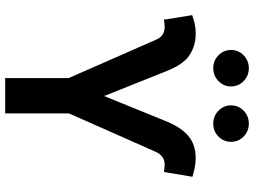

<svg xmlns="http://www.w3.org/2000/svg" viewBox="-140 -843 983 743"><g transform="rotate(90 351.5 -471.5)"><path d="M282.2 0V-245.6L133.8 -583.5Q127 -600.1 114.7 -608.6Q102.5 -617.2 85.4 -617.2Q78.1 -617.2 68.4 -616.2Q58.6 -615.2 56.2 -614.3L38.6 -723.6Q54.7 -729.5 71.8 -733.4Q88.9 -737.3 109.9 -737.3Q157.7 -737.3 194.1 -712.9Q230.5 -688.5 256.3 -621.6L351.6 -382.8L447.3 -618.2Q470.7 -678.2 504.9 -707.8Q539.1 -737.3 591.8 -737.3Q611.3 -737.3 629.6 -733.4Q647.9 -729.5 664.1 -724.6L645.5 -614.3Q643.1 -615.2 633.3 -616.2Q623.5 -617.2 617.2 -617.2Q599.1 -617.2 586.9 -607.9Q574.7 -598.6 567.9 -583.5L418.9 -247.1V0ZM458.5 -805.2Q429.2 -805.2 408.4 -825.4Q387.7 -845.7 387.7 -874Q387.7 -902.8 408.4 -922.9Q429.2 -942.9 458.5 -942.9Q487.8 -942.9 508.3 -922.9Q528.8 -902.8 528.8 -874Q528.8 -845.7 508.3 -825.4Q487.8 -805.2 458.5 -805.2ZM244.1 -805.2Q214.8 -805.2 194.1 -825.4Q173.3 -845.7 173.3 -874Q173.3 -902.8 194.1 -922.9Q214.8 -942.9 244.1 -942.9Q272.9 -942.9 293.7 -922.9Q314.5 -902.8 314.5 -874Q314.5 -845.7 293.7 -825.4Q272.9 -805.2 244.1 -805.2Z"/></g></svg>

Font: Inter Cardless
Style: Bold
Weight: 700
Designer: Rasmus Andersson
Foundry: rsms
Version: Version 4.001;git-9221beed3